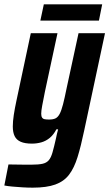

<svg xmlns="http://www.w3.org/2000/svg" viewBox="-48 -663 504 885"><path d="M103 202Q80 202 55.5 200.5Q31 199 9 197Q-13 195 -28 192L-9 95Q7 95 25.5 95.5Q44 96 63 96Q82 96 98 96Q129 96 147.5 92Q166 88 176.5 76Q187 64 194 39.5Q201 15 210 -25Q212 -35 214.5 -46Q217 -57 220 -67H212Q199 -42 181.5 -27.5Q164 -13 143 -7Q122 -1 99 -1Q67 -1 47.5 -9.5Q28 -18 19.5 -35.5Q11 -53 11 -80Q11 -103 15.5 -133Q20 -163 28 -200L94 -510H217L159 -240Q151 -200 146.5 -176Q142 -152 142 -139Q142 -127 146 -121Q150 -115 158 -113.5Q166 -112 178 -112Q197 -112 208 -117.5Q219 -123 227 -138Q235 -153 242.5 -182Q250 -211 259 -256L314 -510H436L340 -61Q325 11 309.5 61Q294 111 270.5 142Q247 173 207 187.5Q167 202 103 202ZM138 -568 154 -643H423L408 -568Z"/></svg>

Font: Saira Condensed
Style: Bold Italic
Weight: 700
Width: 3
Italic angle: -12°
Designer: Hector Gatti with collaboration of the Omnibus-Type team
Foundry: Omnibus-Type
Version: Version 1.101